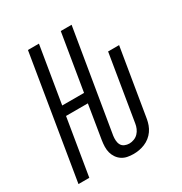

<svg xmlns="http://www.w3.org/2000/svg" viewBox="-173 -863 946 998"><g transform="rotate(-30 300.0 -363.5)"><path d="M342 8Q323 8 305.5 4.5Q288 1 273.5 -8.5Q259 -18 249 -32.5Q239 -47 234.5 -64Q230 -81 230.5 -99.5Q231 -118 234 -137L267 -339H136L80 0H15L136 -735H202L146 -396H277L333 -735H398L297 -127Q295 -113 296 -98.5Q297 -84 303.5 -72.5Q310 -61 323 -55.5Q336 -50 350 -50Q364 -50 378.5 -55.5Q393 -61 403.5 -72Q414 -83 420 -97Q426 -111 428 -125L493 -520H559L492 -115Q489 -98 483 -81.5Q477 -65 466.5 -50Q456 -35 441.5 -23.5Q427 -12 410 -5Q393 2 376 5Q359 8 342 8Z"/></g></svg>

Font: Iosevka SS04 Lt Ex Obl
Style: Regular
Weight: 300
Width: 7
Italic angle: -9°
Monospace: yes
Designer: Belleve Invis
Foundry: Belleve Invis
Version: Version 19.0.0; ttfautohint (v1.8.4)